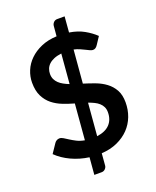

<svg xmlns="http://www.w3.org/2000/svg" viewBox="-168 -921 916 1128"><g transform="rotate(-20 290.0 -356.5)"><path d="M315.5 -96.5Q368.5 -103.5 395.8 -132.2Q423 -161 423 -207.5Q423 -226.5 416.2 -240.8Q409.5 -255 397.2 -266Q385 -277 368.5 -285Q352 -293 332.5 -300ZM283.5 -625Q255.5 -621.5 236 -613.2Q216.5 -605 204 -593Q191.5 -581 185.8 -566Q180 -551 180 -534.5Q180 -515.5 186.8 -501.2Q193.5 -487 205.2 -475.8Q217 -464.5 233 -455.8Q249 -447 268 -439.5ZM342 -415.5Q378 -404.5 413.5 -391.2Q449 -378 477.2 -357Q505.5 -336 523 -304.8Q540.5 -273.5 540.5 -226.5Q540.5 -180 525 -139.2Q509.5 -98.5 479.5 -67.2Q449.5 -36 406 -16.2Q362.5 3.5 306.5 7L300.5 80.5Q300 92 290.8 101.8Q281.5 111.5 267.5 111.5H222L231 4.5Q172.5 -3.5 121 -27.5Q69.5 -51.5 33.5 -87L71.5 -143.5Q76.5 -151 84.8 -155.8Q93 -160.5 102.5 -160.5Q113.5 -160.5 126 -152.8Q138.5 -145 154.5 -134.8Q170.5 -124.5 191 -114Q211.5 -103.5 239.5 -98.5L258 -322Q222.5 -332 187.8 -345.5Q153 -359 125.2 -381.2Q97.5 -403.5 80.5 -437.5Q63.5 -471.5 63.5 -522.5Q63.5 -560.5 78.5 -596.8Q93.5 -633 122.8 -661.5Q152 -690 194.5 -708.5Q237 -727 292 -729.5L297.5 -792.5Q298.5 -804.5 307.5 -814Q316.5 -823.5 331 -823.5H376.5L368.5 -725.5Q421.5 -717 460 -695.2Q498.5 -673.5 526.5 -646.5L496.5 -601Q490 -591 483 -586Q476 -581 466 -581Q458.5 -581 448 -585.8Q437.5 -590.5 424.5 -597.2Q411.5 -604 395.2 -611Q379 -618 359.5 -622.5Z"/></g></svg>

Font: LatoLatin
Style: Bold
Weight: 700
Designer: Lukasz Dziedzic with Adam Twardoch and Botio Nikoltchev
Foundry: tyPoland Lukasz Dziedzic
Version: Version 2.015; 2015-08-06; http://www.latofonts.com/